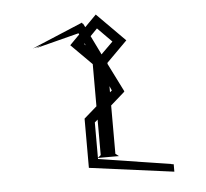

<svg xmlns="http://www.w3.org/2000/svg" viewBox="-43 -537 663 618"><g transform="rotate(-5 288.0 -228.0)"><path d="M76.7 -399.9 241.7 -469.2 243.7 -464.8 245.1 -465.3 251 -453.6 288.1 -491.2 378.9 -399.9 312 -333V-329.6L358.4 -236.8L356.9 -235.4V-234.9L312 -195.3V-39.1L322.8 -30.8H254.9V-27.3L488.8 9.3V9.8L496.1 10.7V34.7L223.1 -1.5V-160.6L264.6 -196.8V-333L197.8 -399.9L229.5 -432.1L227.5 -436L86.9 -399.9L106 -407.7ZM288.1 -446.3 265.6 -423.3 293 -367.2 295.4 -361.8 334 -399.9ZM242.7 -399.9 247.6 -395 244.1 -401.9ZM312 -257.8V-237.8L318.4 -243.2ZM254.9 -145.5V-31.2L264.6 -39.1V-153.8Z"/></g></svg>

Font: Vazir Light
Style: Light
Weight: 300
Designer: Saber Rastikerdar
Foundry: Saber Rastikerdar
Version: Version 30.0.0